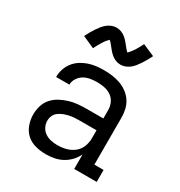

<svg xmlns="http://www.w3.org/2000/svg" viewBox="-181 -894 963 1028"><g transform="rotate(30 300.0 -380.5)"><path d="M251 8Q219 8 187.5 0Q156 -8 132.5 -29Q109 -50 98 -81Q87 -112 87 -143Q87 -171 95 -197.5Q103 -224 121 -244.5Q139 -265 163 -278Q187 -291 213 -299Q239 -307 266 -309.5Q293 -312 321 -312H423V-365Q423 -388 413 -409Q403 -430 384.5 -442.5Q366 -455 343.5 -459.5Q321 -464 299 -464Q277 -464 256 -460.5Q235 -457 217 -446.5Q199 -436 187 -417.5Q175 -399 175 -378Q175 -378 175 -378Q175 -378 175 -378H93Q93 -378 93 -378.5Q93 -379 93 -379Q93 -403 100.5 -426.5Q108 -450 123 -469.5Q138 -489 158.5 -502.5Q179 -516 202 -524Q225 -532 249.5 -535Q274 -538 299 -538Q324 -538 349.5 -534.5Q375 -531 399 -522.5Q423 -514 444 -498.5Q465 -483 479 -462Q493 -441 499 -416Q505 -391 505 -365V-74H562V0H423V-90Q412 -66 393.5 -46.5Q375 -27 352 -14.5Q329 -2 303 3Q277 8 251 8ZM282 -65Q309 -65 335 -72Q361 -79 382 -95.5Q403 -112 413 -137Q423 -162 423 -189V-239H321Q304 -239 288 -238Q272 -237 256 -233.5Q240 -230 224.5 -224Q209 -218 196 -208.5Q183 -199 176 -184Q169 -169 169 -152Q169 -132 178.5 -113.5Q188 -95 205 -84Q222 -73 242 -69Q262 -65 282 -65ZM358 -607Q350 -607 342.5 -608.5Q335 -610 328.5 -612.5Q322 -615 315 -619Q308 -623 302.5 -627.5Q297 -632 291 -638Q285 -644 280.5 -649.5Q276 -655 271.5 -660.5Q267 -666 261.5 -673Q256 -680 251.5 -685Q247 -690 242 -694Q240 -692 236 -687.5Q232 -683 230 -681Q228 -679 225.5 -676Q223 -673 221 -669.5Q219 -666 216 -662Q213 -658 210.5 -653.5Q208 -649 205 -644Q202 -639 199 -633.5Q196 -628 193 -622Q190 -616 187 -610L176 -615L113 -643Q122 -661 130.5 -676Q139 -691 147.5 -703Q156 -715 164.5 -726Q173 -737 185 -747Q197 -757 212 -763Q227 -769 242 -769Q250 -769 257.5 -767.5Q265 -766 271.5 -763.5Q278 -761 285 -757Q292 -753 297.5 -748.5Q303 -744 309 -738Q315 -732 319.5 -726.5Q324 -721 328.5 -715.5Q333 -710 338.5 -703Q344 -696 348.5 -691Q353 -686 358 -682Q360 -684 364 -688.5Q368 -693 370 -695.5Q372 -698 374.5 -701Q377 -704 379 -707Q381 -710 384 -714Q387 -718 389.5 -722.5Q392 -727 395 -732Q398 -737 401 -742.5Q404 -748 407 -754Q410 -760 413 -766L487 -734Q478 -716 469.5 -701Q461 -686 452.5 -673.5Q444 -661 435.5 -650Q427 -639 415 -629Q403 -619 388 -613Q373 -607 358 -607Z"/></g></svg>

Font: Iosevka Curly Slab Extended
Style: Regular
Weight: 400
Width: 7
Monospace: yes
Designer: Belleve Invis
Foundry: Belleve Invis
Version: Version 11.1.0; ttfautohint (v1.8.3)